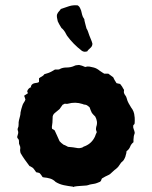

<svg xmlns="http://www.w3.org/2000/svg" viewBox="-20 -739 592 748"><path d="M340 -569Q340 -560 334 -554Q330 -550 326 -546.5Q322 -543 320 -539Q308 -535 299 -541Q265 -567 241 -600Q237 -608 233 -614.5Q229 -621 223 -627Q219 -629 217 -634Q214 -639 210.5 -645Q207 -651 205 -656Q203 -664 202 -670.5Q201 -677 202 -682Q205 -690 209.5 -694.5Q214 -699 217 -704Q233 -710 249.5 -715Q266 -720 283 -718Q289 -714 291.5 -708.5Q294 -703 296 -698Q298 -690 300 -681.5Q302 -673 308 -665Q309 -664 309 -659Q311 -650 313 -643Q315 -636 317 -628Q321 -622 323 -615.5Q325 -609 328 -601Q331 -593 334.5 -585Q338 -577 340 -569ZM505 -221Q504 -217 502.5 -213Q501 -209 501 -205Q500 -200 500 -195Q500 -190 500 -185Q491 -178 487 -167.5Q483 -157 473 -150Q473 -146 472 -142Q471 -138 470 -135Q469 -128 465 -121Q462 -115 460 -113Q451 -106 446 -97Q441 -88 432 -81Q426 -77 420.5 -71.5Q415 -66 409 -61Q403 -57 396 -54Q389 -51 383 -47Q381 -47 381 -45V-46Q376 -44 375 -39Q374 -34 370 -31Q365 -29 359 -26.5Q353 -24 347 -23Q341 -22 335 -21Q329 -20 324 -18Q321 -17 318 -16.5Q315 -16 312 -16Q302 -15 291 -14.5Q280 -14 269 -12Q268 -9 263 -12Q246 -14 229 -17.5Q212 -21 197 -30Q187 -40 175 -43.5Q163 -47 150 -48Q149 -48 148.5 -48.5Q148 -49 146 -49Q144 -53 141 -56.5Q138 -60 135 -64Q132 -66 128 -66.5Q124 -67 121 -68Q117 -73 114.5 -77Q112 -81 108 -85Q104 -87 101.5 -89Q99 -91 95 -92Q86 -104 77 -116.5Q68 -129 60 -143Q59 -146 58.5 -151Q58 -156 59 -160Q60 -167 56.5 -173Q53 -179 54 -186Q54 -190 53.5 -193Q53 -196 49 -200Q47 -202 47 -206Q48 -211 49.5 -215Q51 -219 51 -223Q51 -227 49.5 -230.5Q48 -234 49 -238Q53 -246 52.5 -254.5Q52 -263 54 -271Q56 -279 58 -286.5Q60 -294 60 -301Q61 -307 63 -314Q65 -321 67 -327Q69 -334 73 -339.5Q77 -345 79 -351Q78 -354 77 -358Q76 -362 74 -366Q78 -368 81.5 -371Q85 -374 89 -376Q86 -381 86 -384Q90 -395 100 -399Q101 -412 115 -415Q120 -416 124.5 -416.5Q129 -417 132 -420V-434Q137 -438 143 -441Q149 -444 153 -450Q159 -452 164.5 -453.5Q170 -455 176 -458Q181 -460 185.5 -463Q190 -466 194 -468H206Q211 -468 215 -471Q225 -476 239 -476Q257 -476 271 -483Q275 -485 279 -485Q283 -485 288 -486Q293 -485 299.5 -483Q306 -481 312 -478Q320 -481 329 -479.5Q338 -478 345 -476Q357 -473 369 -463Q374 -460 378 -457Q382 -454 386 -452H402Q407 -448 411.5 -445Q416 -442 421 -438Q423 -433 426.5 -427Q430 -421 434 -415Q437 -414 440.5 -413.5Q444 -413 448 -412Q457 -401 460 -394Q464 -390 463 -385.5Q462 -381 463 -377Q465 -371 468.5 -367Q472 -363 474 -355Q476 -346 481 -337Q486 -328 491 -320Q503 -305 504 -286Q505 -283 505 -271.5Q505 -260 504 -256Q503 -255 501.5 -253.5Q500 -252 499 -250Q498 -242 501 -235.5Q504 -229 505 -221ZM102 -398H100Q102 -396 102 -398ZM357 -224Q356 -227 355.5 -229Q355 -231 354 -233Q354 -236 354 -239Q354 -242 355 -245Q359 -256 357.5 -266Q356 -276 351 -285Q347 -289 344 -292Q341 -295 338 -299Q333 -309 329 -321Q325 -324 321.5 -327Q318 -330 313 -331Q307 -331 301 -334Q273 -343 245 -335Q241 -334 238.5 -334.5Q236 -335 232 -335Q231 -334 228.5 -333Q226 -332 224 -331L212 -314Q208 -310 203.5 -307Q199 -304 195 -300Q184 -292 185 -279Q185 -261 182 -244Q182 -242 182.5 -240.5Q183 -239 183 -237Q185 -236 188 -234.5Q191 -233 193 -231Q198 -220 203 -209Q208 -198 212 -189Q218 -182 228 -175Q232 -174 236.5 -171.5Q241 -169 245 -167Q256 -166 264.5 -165Q273 -164 283 -162Q290 -161 300 -164Q307 -169 312 -170Q338 -181 350 -207Q353 -216 357 -224Z"/></svg>

Font: Daruma Drop One
Style: Regular
Weight: 400
Designer: Maniackers Design
Version: Version 1.000